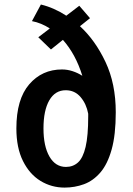

<svg xmlns="http://www.w3.org/2000/svg" viewBox="-20 -820 590 850"><path d="M266 10.5Q208 10.5 159.5 -19Q111 -48.5 81.8 -107Q52.5 -165.5 52.5 -251.5Q52.5 -380.5 109.2 -446.5Q166 -512.5 254.5 -512.5Q278 -512.5 301 -505Q324 -497.5 344.5 -484.5Q315 -580 258.5 -643.5L205.5 -601L149.5 -655L200.5 -694Q163 -718.5 121.5 -726.5L161 -800Q219 -786 273.5 -750.5L331 -794.5L378.5 -739.5L334 -704Q401.5 -642 447 -545.8Q492.5 -449.5 492.5 -323Q492.5 -223 474.2 -158Q456 -93 424.2 -56.2Q392.5 -19.5 351.8 -4.5Q311 10.5 266 10.5ZM172.5 -251.5Q172.5 -172.5 199 -126.8Q225.5 -81 272 -81Q303.5 -81 325.5 -101Q347.5 -121 359 -169.8Q370.5 -218.5 370.5 -304.5Q370.5 -310.5 370.5 -316.5Q362.5 -360 336.8 -390.2Q311 -420.5 271 -420.5Q224 -420.5 198.2 -375.8Q172.5 -331 172.5 -251.5Z"/></svg>

Font: Trispace SemiCondensed Medium
Style: Regular
Weight: 500
Width: 4
Designer: Tyler Finck
Foundry: Etcetera Type Company
Version: Version 1.210; ttfautohint (v1.8.3)